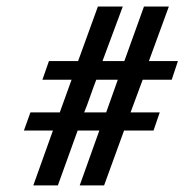

<svg xmlns="http://www.w3.org/2000/svg" viewBox="-20 -581 565 588"><path d="M305.2 -236.8 340.8 -336.9H274.9Q268.1 -319.8 256.6 -286.9Q245.1 -253.9 237.8 -236.8ZM417 -336.9 379.9 -236.8H469.2L450.2 -181.2H359.9Q326.7 -89.4 298.8 -13.2H224.1L284.2 -181.2H217.8Q184.6 -89.4 157.2 -13.2H82L142.1 -181.2H53.2L73.2 -236.8H163.1Q177.2 -276.9 199.2 -336.9H109.9L129.9 -394H219.2Q229 -420.9 249.5 -477.5Q270 -534.2 279.8 -561H356L293.9 -394H360.8Q370.6 -420.9 390.9 -477.5Q411.1 -534.2 420.9 -561H497.1L436 -394H524.9L505.9 -336.9Z"/></svg>

Font: Linux Libertine O
Style: Semibold Italic
Weight: 600
Italic angle: -11.5°
Designer: Philipp H. Poll
Foundry: Philipp H. Poll
Version: Version 5.1.2